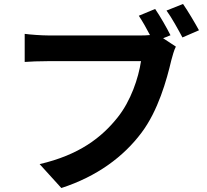

<svg xmlns="http://www.w3.org/2000/svg" viewBox="-20 -888 1040 964"><path d="M899 -868 816 -835C843 -798 874 -741 896 -700L979 -736C960 -771 924 -832 899 -868ZM863 -654 799 -696 836 -711C818 -747 785 -805 759 -843L677 -809C696 -780 716 -745 733 -712C715 -710 698 -710 686 -710C630 -710 298 -710 223 -710C190 -710 133 -714 104 -718V-577C130 -579 177 -581 223 -581C298 -581 628 -581 688 -581C675 -495 637 -382 571 -299C490 -197 377 -110 179 -64L288 56C467 -2 600 -101 690 -221C774 -332 817 -487 840 -585C846 -606 853 -635 863 -654Z"/></svg>

Font: Noto Sans Mono CJK SC
Style: Bold
Weight: 700
Designer: Ryoko NISHIZUKA 西塚涼子 (kana, bopomofo & ideographs); Paul D. Hunt (Latin, Greek & Cyrillic); Sandoll Communications 산돌커뮤니
Foundry: Adobe
Version: Version 2.004;hotconv 1.0.118;makeotfexe 2.5.65603